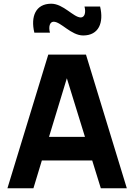

<svg xmlns="http://www.w3.org/2000/svg" viewBox="-20 -1014 723 1034"><path d="M20 0H160L205.5 -150H476.5L523 0H663L443 -720H240ZM165 -838H249C240 -872 249 -897 269 -897C308 -897 363 -823 428 -823C512 -823 540 -892 519 -979H435C444 -945 435 -920 415 -920C376 -920 321 -994 256 -994C172 -994 144 -925 165 -838ZM244 -277 340 -592.5 437.5 -277Z"/></svg>

Font: Eudonet ExtraBold
Style: Regular
Weight: 800
Designer: Mikhail Sharanda
Foundry: Mikhail Sharanda
Version: Version 4.503;Glyphs 3.1.2 (3151)